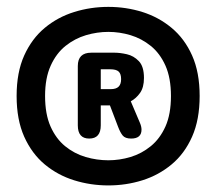

<svg xmlns="http://www.w3.org/2000/svg" viewBox="-20 -704 659 572"><path d="M302.8 -151.6Q250.1 -151.6 201.1 -166.8Q152.1 -182 113.4 -214.1Q74.8 -246.2 52.1 -296.8Q29.5 -347.5 29.5 -418Q29.5 -488.5 52.1 -538.7Q74.8 -588.9 113.4 -621Q152.1 -653.1 201.1 -668.3Q250.1 -683.5 302.8 -683.5Q355.5 -683.5 404 -668.3Q452.6 -653.1 491.2 -621Q529.9 -588.9 552.3 -538.7Q574.8 -488.5 574.8 -418Q574.8 -347.5 552.3 -296.8Q529.9 -246.2 491.2 -214.1Q452.6 -182 404 -166.8Q355.5 -151.6 302.8 -151.6ZM114.3 -418Q114.3 -364 130.5 -327.4Q146.7 -290.8 174 -268.5Q201.4 -246.2 235 -236.3Q268.5 -226.5 302.8 -226.5Q336.1 -226.5 368.9 -236.3Q401.8 -246.2 429.2 -268.5Q456.6 -290.8 473 -327.4Q489.3 -364 489.3 -418Q489.3 -471.5 473 -508.3Q456.6 -545.1 429.2 -567.2Q401.8 -589.3 368.9 -599.2Q336.1 -609 302.8 -609Q269.5 -609 236.2 -599.2Q202.9 -589.3 175.2 -567.2Q147.6 -545.1 131 -508.3Q114.3 -471.5 114.3 -418ZM211.8 -330.6V-507.2Q211.8 -547 251.6 -547H322.1Q337.6 -547 358 -542.4Q378.3 -537.8 393.6 -521.9Q408.9 -506 408.9 -471.8Q408.9 -443.6 397.2 -427.1Q385.5 -410.7 369.6 -402.2L397 -337.7Q401.6 -326.8 401.6 -317.8Q401.6 -291.2 370.7 -291.2Q352.9 -291.2 345.5 -300.3Q338.2 -309.3 331.7 -326.4L307.5 -390H280.2V-330.6Q280.2 -291.2 245.8 -291.2Q211.8 -291.2 211.8 -330.6ZM280.2 -438.4H309.5Q325.8 -438.4 333.2 -445.7Q340.8 -452.9 340.8 -468.2Q340.8 -483.9 333.5 -490.8Q326.2 -497.6 308.3 -497.6H280.2Z"/></svg>

Font: Sono ExtraLight
Style: Regular
Weight: 200
Designer: Tyler Finck
Foundry: Tyler Finck
Version: Version 2.112